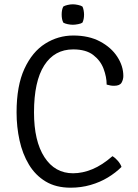

<svg xmlns="http://www.w3.org/2000/svg" viewBox="-20 -860 640 892"><path d="M475.5 -467Q475.5 -502.5 461.2 -540.5Q447 -578.5 413.2 -604.5Q379.5 -630.5 320 -630.5Q233 -630.5 185.5 -556.2Q138 -482 138 -338Q138 -204.5 186.5 -129.8Q235 -55 319.5 -55Q363 -55 408.8 -73.8Q454.5 -92.5 502.5 -134.5Q516.5 -126 528.2 -112Q540 -98 544.5 -84.5Q517.5 -57.5 481.2 -35.5Q445 -13.5 401 -0.8Q357 12 308 12Q240 12 192.2 -16.8Q144.5 -45.5 114.5 -95.2Q84.5 -145 70.8 -207.8Q57 -270.5 57 -338Q57 -461.5 93.5 -540.5Q130 -619.5 190 -657.2Q250 -695 320.5 -695Q393 -695 445 -667.2Q497 -639.5 525 -596.2Q553 -553 553 -507Q553 -490.5 544.8 -476Q536.5 -461.5 510 -461.5Q500.5 -461.5 493.5 -462.8Q486.5 -464 475.5 -467ZM266.5 -792.5Q266.5 -815 274 -829.5Q281 -834 294 -837Q307 -840 318.5 -840Q329 -840 343 -837Q357 -834 363 -829.5Q366.5 -823 368.5 -812.2Q370.5 -801.5 370.5 -792.5Q370.5 -770 363 -755Q357.5 -750.5 343.2 -747.8Q329 -745 318.5 -745Q307 -745 294 -747.8Q281 -750.5 274 -755Q266.5 -770 266.5 -792.5Z"/></svg>

Font: Signika Light
Style: Regular
Weight: 300
Designer: Anna Giedry
Foundry: Anna Giedry
Version: Version 2.000